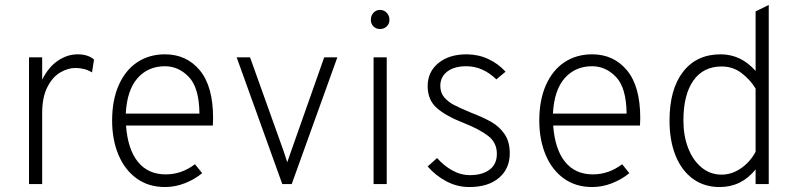

<svg xmlns="http://www.w3.org/2000/svg" viewBox="-20 -742 3215 774"><path d="M97 -511H150V-421Q175 -471 213 -497Q251 -523 293 -523Q335 -523 359 -502L351 -450Q322 -468 284 -468Q254 -468 223 -450Q192 -432 171 -391Q150 -350 150 -286V0H97Z M432 -256Q432 -339 459 -399.5Q486 -460 534 -491.5Q582 -523 645 -523Q732 -523 785.5 -458.5Q839 -394 839 -266Q839 -249 838 -236H488Q495 -140 536 -89.5Q577 -39 648 -39Q712 -39 766 -80L795 -44Q765 -19 725.5 -3.5Q686 12 645 12Q579 12 531 -22.5Q483 -57 457.5 -118Q432 -179 432 -256ZM784 -284Q783 -388 741.5 -431.5Q700 -475 645 -475Q577 -475 534.5 -427Q492 -379 487 -284Z M934 -511H988L1124 -131L1138 -88Q1141 -96 1153 -131L1287 -511H1340L1156 0H1118Z M1475 -662Q1475 -679 1485.5 -690.5Q1496 -702 1512 -702Q1528 -702 1539 -690.5Q1550 -679 1550 -662Q1550 -646 1539 -635.5Q1528 -625 1512 -625Q1496 -625 1485.5 -635.5Q1475 -646 1475 -662ZM1486 -511H1539V0H1486Z M1704 -71 1742 -105Q1768 -75 1802.5 -55.5Q1837 -36 1875 -36Q1924 -36 1953.5 -58Q1983 -80 1983 -122Q1983 -167 1948 -194Q1913 -221 1850 -246Q1778 -274 1741 -306.5Q1704 -339 1704 -395Q1704 -452 1747 -487.5Q1790 -523 1861 -523Q1907 -523 1947.5 -504.5Q1988 -486 2018 -453L1981 -422Q1926 -475 1860 -475Q1811 -475 1783 -453.5Q1755 -432 1755 -396Q1755 -368 1771 -349.5Q1787 -331 1810 -319Q1833 -307 1876 -289Q1928 -269 1960.5 -250.5Q1993 -232 2014 -201.5Q2035 -171 2035 -124Q2035 -62 1991.5 -25Q1948 12 1872 12Q1823 12 1779.5 -11Q1736 -34 1704 -71Z M2154 -256Q2154 -339 2181 -399.5Q2208 -460 2256 -491.5Q2304 -523 2367 -523Q2454 -523 2507.5 -458.5Q2561 -394 2561 -266Q2561 -249 2560 -236H2210Q2217 -140 2258 -89.5Q2299 -39 2370 -39Q2434 -39 2488 -80L2517 -44Q2487 -19 2447.5 -3.5Q2408 12 2367 12Q2301 12 2253 -22.5Q2205 -57 2179.5 -118Q2154 -179 2154 -256ZM2506 -284Q2505 -388 2463.5 -431.5Q2422 -475 2367 -475Q2299 -475 2256.5 -427Q2214 -379 2209 -284Z M2679 -256Q2679 -382 2733.5 -452.5Q2788 -523 2885 -523Q2967 -523 3026 -456V-696L3079 -722V0H3026V-59Q2969 12 2881 12Q2819 12 2773.5 -21Q2728 -54 2703.5 -114.5Q2679 -175 2679 -256ZM3026 -130V-385Q3005 -420 2970 -447Q2935 -474 2889 -474Q2815 -474 2775 -417Q2735 -360 2735 -256Q2735 -195 2754 -145.5Q2773 -96 2808 -67Q2843 -38 2889 -38Q2930 -38 2967 -63.5Q3004 -89 3026 -130Z"/></svg>

Font: Overpass ExtraLight
Style: Regular
Weight: 200
Designer: Delve Withrington, Thomas Jockin
Foundry: Delve Fonts
Version: Version 3.000;DELV;Overpass